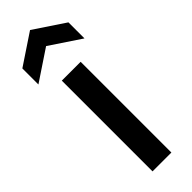

<svg xmlns="http://www.w3.org/2000/svg" viewBox="-260 -767 778 778"><g transform="rotate(-45 129.0 -378.0)"><path d="M75 0V-520H183V0ZM-3 -576V-668L129 -756L261 -668V-576L129 -664Z"/></g></svg>

Font: Bricolage Grotesque 96pt ExtraBold Medium
Style: Regular
Weight: 500
Version: Version 1.001;gftools[0.9.33.dev8+g029e19f]